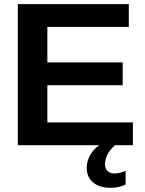

<svg xmlns="http://www.w3.org/2000/svg" viewBox="-20 -708 707 936"><path d="M627.9 -111.3V0H66.9V-688H607.9V-576.7H210.9V-403.8H578.1V-292.5H210.9V-111.3ZM592.3 191.4Q561.5 207.5 518.6 207.5Q464.4 207.5 433.6 181.2Q402.8 154.8 402.8 109.9Q402.8 73.2 424.1 40.5Q445.3 7.8 480 -10.3H554.7Q523.9 10.3 507.8 38.3Q491.7 66.4 491.7 92.3Q491.7 112.8 503.7 125.2Q515.6 137.7 537.6 137.7Q564 137.7 592.3 124.5Z"/></svg>

Font: Arimo
Style: Bold
Weight: 700
Designer: Steve Matteson
Foundry: Monotype Imaging Inc.
Version: Version 1.33